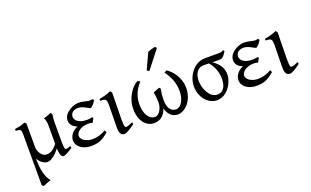

<svg xmlns="http://www.w3.org/2000/svg" viewBox="-101 -1285 3347 2063"><g transform="rotate(-20 1572.5 -254.0)"><path d="M473 -48C458 -48 454 -79 454 -131V-371C455 -404 457 -418 462 -450L448 -469C422 -457 392 -447 362 -439C371 -430 381 -380 381 -365V-140C336 -84 302 -64 255 -64C202 -64 166 -134 166 -179V-448C162 -452 165 -451 147 -469C127 -457 101 -448 30 -437V-417C89 -412 93 -405 93 -357V230L112 244C129 235 165 222 201 209C150 150 133 51 133 -57V-60C159 -17 197 15 239 15C296 15 356 -56 381 -88C381 -52 389 15 421 15C437 15 464 2 500 -21L530 -40L525 -62C490 -49 483 -48 473 -48Z M892 -450C883 -450 873 -451 865 -453L835 -460C793 -469 778 -469 764 -469C700 -469 592 -414 592 -331C592 -292 609 -257 670 -233C608 -208 573 -159 573 -109C573 -35 646 15 739 15C820 15 870 -5 942 -68L931 -94C879 -66 839 -50 777 -50C706 -50 647 -88 647 -135C647 -165 689 -222 789 -222C799 -222 814 -222 837 -215L862 -262L852 -272C835 -268 811 -265 791 -265C690 -265 656 -314 656 -347C656 -376 672 -419 744 -419C796 -419 858 -371 872 -371C883 -371 913 -400 935 -439C929 -450 924 -453 920 -454C911 -454 900 -450 892 -450Z M1242 -53 1237 -75C1195 -55 1169 -50 1162 -50C1146 -50 1140 -61 1140 -148L1145 -449L1129 -469C1077 -446 1021 -434 993 -429V-410C1062 -410 1067 -397 1067 -327L1063 -99C1063 -44 1063 15 1119 15C1144 15 1191 -13 1242 -53Z M1776 -472C1755 -462 1776 -473 1746 -458C1799 -386 1832 -312 1832 -215C1832 -124 1789 -44 1730 -44C1656 -44 1637 -121 1637 -177V-196C1637 -226 1640 -259 1648 -300L1650 -310C1649 -310 1639 -322 1636 -325L1565 -297C1568 -277 1570 -272 1573 -246L1575 -210C1577 -198 1577 -186 1577 -174C1574 -107 1534 -44 1489 -44C1421 -44 1376 -124 1376 -224V-229C1376 -261 1379 -363 1471 -458C1465 -461 1446 -469 1440 -472C1360 -425 1297 -316 1297 -207C1297 -51 1381 15 1459 15C1547 15 1585 -46 1605 -101C1617 -45 1655 15 1731 15C1805 15 1910 -70 1910 -229C1910 -326 1850 -425 1776 -472ZM1600 -529 1761 -735 1745 -752C1736 -750 1736 -750 1725 -748L1701 -742L1679 -734C1672 -732 1665 -730 1660 -729L1575 -545C1583 -540 1592 -531 1600 -529Z M2200 -41C2117 -41 2061 -155 2061 -250C2061 -319 2092 -388 2169 -388H2193C2203 -388 2215 -388 2228 -387C2270 -345 2304 -266 2304 -186C2304 -119 2283 -41 2200 -41ZM2432 -455 2419 -469C2403 -456 2393 -454 2357 -454H2208C2078 -454 1992 -322 1992 -209C1992 -88 2074 15 2178 15C2300 15 2375 -122 2375 -207C2375 -277 2346 -330 2273 -383C2271 -384 2268 -385 2265 -386C2306 -386 2314 -385 2347 -385C2379 -385 2392 -391 2432 -455Z M2784 -450C2775 -450 2765 -451 2757 -453L2727 -460C2685 -469 2670 -469 2656 -469C2592 -469 2484 -414 2484 -331C2484 -292 2501 -257 2562 -233C2500 -208 2465 -159 2465 -109C2465 -35 2538 15 2631 15C2712 15 2762 -5 2834 -68L2823 -94C2771 -66 2731 -50 2669 -50C2598 -50 2539 -88 2539 -135C2539 -165 2581 -222 2681 -222C2691 -222 2706 -222 2729 -215L2754 -262L2744 -272C2727 -268 2703 -265 2683 -265C2582 -265 2548 -314 2548 -347C2548 -376 2564 -419 2636 -419C2688 -419 2750 -371 2764 -371C2775 -371 2805 -400 2827 -439C2821 -450 2816 -453 2812 -454C2803 -454 2792 -450 2784 -450Z M3134 -53 3129 -75C3087 -55 3061 -50 3054 -50C3038 -50 3032 -61 3032 -148L3037 -449L3021 -469C2969 -446 2913 -434 2885 -429V-410C2954 -410 2959 -397 2959 -327L2955 -99C2955 -44 2955 15 3011 15C3036 15 3083 -13 3134 -53Z"/></g></svg>

Font: Temporarium
Style: Regular
Weight: 400
Version: Version 1.1